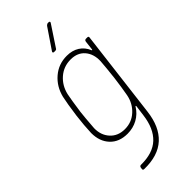

<svg xmlns="http://www.w3.org/2000/svg" viewBox="-282 -755 1009 1009"><g transform="rotate(-45 223.0 -250.5)"><path d="M325 -689 251 -577Q248 -570 239 -570H231Q225 -570 223.5 -573.5Q222 -577 226 -582L302 -694Q309 -701 315 -701H321Q326 -701 327.5 -697.5Q329 -694 325 -689ZM398 -501H408Q418 -501 416 -491L356 -2Q344 99 288 150.5Q232 202 131 200Q120 200 122 190L123 182Q125 172 134 172Q222 173 269 128.5Q316 84 327 -3L335 -63Q335 -66 333 -66.5Q331 -67 330 -64Q309 -30 275 -11.5Q241 7 200 7Q138 7 102.5 -31Q67 -69 67 -131Q69 -185 77 -250Q88 -331 97 -371Q112 -432 157 -470.5Q202 -509 263 -509Q304 -509 333 -490.5Q362 -472 376 -438Q377 -435 378.5 -435.5Q380 -436 381 -439L387 -491Q389 -501 398 -501ZM358 -250Q366 -320 369 -363Q371 -415 343 -448Q315 -481 264 -481Q212 -481 174 -448Q136 -415 124 -363Q117 -329 106 -251Q102 -219 96 -138Q95 -87 125.5 -53.5Q156 -20 207 -20Q258 -20 294.5 -53.5Q331 -87 341 -138Q350 -187 358 -250Z"/></g></svg>

Font: Barlow Semi Condensed Thin
Style: Italic
Weight: 250
Width: 4
Italic angle: -7°
Designer: Jeremy Tribby
Foundry: Tribby Type
Version: Version 1.408